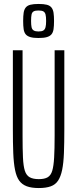

<svg xmlns="http://www.w3.org/2000/svg" viewBox="-20 -942 390 970"><path d="M176 8Q139 8 115 -1Q91 -10 77 -29.5Q63 -49 56 -83.5Q49 -118 47 -168.5Q45 -219 45 -289V-688H94V-257Q94 -189 96 -146Q98 -103 105.5 -79.5Q113 -56 130 -46.5Q147 -37 176 -37Q205 -37 221 -46.5Q237 -56 244 -79.5Q251 -103 253.5 -146Q256 -189 256 -257V-688H305V-289Q305 -219 303 -168.5Q301 -118 294 -84Q287 -50 273.5 -29.5Q260 -9 236 -0.5Q212 8 176 8ZM174 -750Q149 -750 133.5 -754.5Q118 -759 110 -768.5Q102 -778 99.5 -794.5Q97 -811 97 -836Q97 -861 99.5 -877.5Q102 -894 110 -904Q118 -914 133.5 -918Q149 -922 175 -922Q201 -922 216.5 -918Q232 -914 240 -904Q248 -894 250.5 -877.5Q253 -861 253 -836Q253 -811 250.5 -794.5Q248 -778 240 -768.5Q232 -759 216.5 -754.5Q201 -750 174 -750ZM174 -783Q191 -783 199 -788Q207 -793 210 -804.5Q213 -816 213 -836Q213 -858 210 -869Q207 -880 199 -884.5Q191 -889 174 -889Q158 -889 150 -884.5Q142 -880 139.5 -869Q137 -858 137 -836Q137 -816 139.5 -804.5Q142 -793 150.5 -788Q159 -783 174 -783Z"/></svg>

Font: Saira UltraCondensed Light
Style: Regular
Weight: 300
Width: 1
Designer: Hector Gatti with collaboration of the Omnibus-Type team
Foundry: Omnibus-Type
Version: Version 1.101